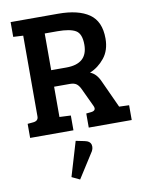

<svg xmlns="http://www.w3.org/2000/svg" viewBox="-101 -735 827 1087"><g transform="rotate(-10 313.0 -192.0)"><path d="M32 0V-81L65 -84Q94 -87 94 -112V-577L37 -580V-665H310Q426 -665 488 -622Q550 -579 550 -481Q550 -413 514.5 -369Q479 -325 430 -305Q466 -292 487 -244L559 -87L616 -85V0H369V-81L398 -84Q430 -88 417 -116L370 -216Q359 -241 345.5 -251.5Q332 -262 307 -262H216V-88L281 -85V0ZM216 -357H303Q426 -357 426 -467Q426 -530 393.5 -549Q361 -568 289 -568H216ZM283 61 224 259 270 281 356 146Q374 122 369 99.5Q364 77 332 71Z"/></g></svg>

Font: Bree Serif
Style: Regular
Weight: 400
Designer: Veronika Burian, Jos Scaglione
Foundry: TypeTogether
Version: Version 1.001